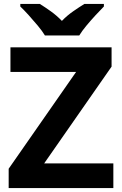

<svg xmlns="http://www.w3.org/2000/svg" viewBox="-20 -954 619 974"><path d="M555 0H24V-98L366 -589H33V-714H546V-616L204 -125H555ZM208 -774Q194 -797 171.5 -824Q149 -851 125.5 -877Q102 -903 83 -921V-934H182Q208 -918 238 -896.5Q268 -875 294 -848Q320 -875 351 -896.5Q382 -918 408 -934H507V-921Q489 -903 465 -877Q441 -851 418.5 -824Q396 -797 382 -774Z"/></svg>

Font: Noto Sans Tangsa
Style: Bold
Weight: 700
Version: Version 1.504